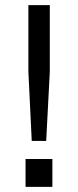

<svg xmlns="http://www.w3.org/2000/svg" viewBox="-20 -724 302 744"><path d="M90 -704H173V-446L159 -178H103L90 -446ZM79 0V-108H183V0Z"/></svg>

Font: CBA Beacon Sans
Style: Regular
Weight: 400
Designer: Wei Huang
Foundry: Wei Huang
Version: Version 1.002